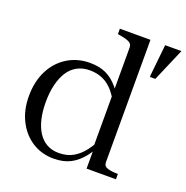

<svg xmlns="http://www.w3.org/2000/svg" viewBox="-134 -874 978 1008"><g transform="rotate(20 355.0 -370.0)"><path d="M537 -66Q537 -44 559 -37Q581 -30 614 -30H617V0H453V-120L448 -112V-673Q448 -688 440.5 -696Q433 -704 417 -709Q401 -714 377 -718L366 -720V-750H537ZM282 -528Q333 -528 371 -510.5Q409 -493 441 -454.5Q473 -416 503 -354L479 -342Q456 -394 429 -427Q402 -460 368.5 -475.5Q335 -491 294 -491Q254 -491 223.5 -474.5Q193 -458 173 -427Q153 -396 142.5 -352.5Q132 -309 132 -255Q132 -203 142 -161Q152 -119 171.5 -89Q191 -59 220 -43Q249 -27 286 -27Q333 -27 367 -46.5Q401 -66 428 -102Q455 -138 478 -189L499 -177Q469 -114 437 -72.5Q405 -31 365.5 -10.5Q326 10 271 10Q205 10 152.5 -23Q100 -56 69 -116Q38 -176 38 -255Q38 -336 69 -397.5Q100 -459 155.5 -493.5Q211 -528 282 -528ZM631 -566 710 -750H619L601 -576V-566Z"/></g></svg>

Font: Roboto Serif 144pt
Style: Regular
Weight: 400
Version: Version 1.008